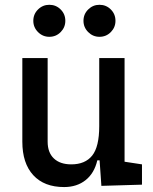

<svg xmlns="http://www.w3.org/2000/svg" viewBox="-20 -755 626 785"><path d="M242.2 9.8Q160.6 9.8 116 -38.8Q71.3 -87.4 71.3 -175.8V-517.6H174.8V-175.8Q174.8 -131.3 200.2 -107.2Q225.6 -83 271.5 -83Q328.1 -83 356.9 -118.9Q385.7 -154.8 385.7 -239.3V-517.6H489.3V-93.8L560.5 -83V0L394.5 4.9L387.2 -99.6H377.9Q365.7 -46.9 330.1 -18.6Q294.4 9.8 242.2 9.8ZM181.6 -604.5Q154.8 -604.5 135.5 -623.8Q116.2 -643.1 116.2 -669.9Q116.2 -697.3 135.5 -716.3Q154.8 -735.4 181.6 -735.4Q209 -735.4 228 -716.3Q247.1 -697.3 247.1 -669.9Q247.1 -643.1 228 -623.8Q209 -604.5 181.6 -604.5ZM386.7 -604.5Q359.9 -604.5 340.6 -623.8Q321.3 -643.1 321.3 -669.9Q321.3 -697.3 340.6 -716.3Q359.9 -735.4 386.7 -735.4Q414.1 -735.4 433.1 -716.3Q452.1 -697.3 452.1 -669.9Q452.1 -643.1 433.1 -623.8Q414.1 -604.5 386.7 -604.5Z"/></svg>

Font: CaskaydiaCove NFP
Style: Regular
Weight: 400
Designer: Aaron Bell
Foundry: Saja Typeworks
Version: Version 2111.001; VTT 6.35;Nerd Fonts 3.1.1